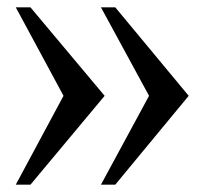

<svg xmlns="http://www.w3.org/2000/svg" viewBox="-20 -499 566 523"><path d="M255 -479H294L494 -238L294 4H255L386 -238ZM23 -479H63L265 -238L63 4H23L153 -238Z"/></svg>

Font: MM Ethnic
Style: Regular
Weight: 400
Designer: Khon Soe Zaw Thu
Version: Version 1.00 July 18, 2016, initial release